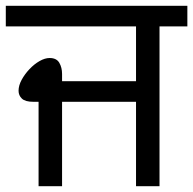

<svg xmlns="http://www.w3.org/2000/svg" viewBox="-27 -642 666 662"><path d="M106 0V-291H88Q60 -291 48.5 -302Q37 -313 37 -329Q37 -347 47.5 -366.5Q58 -386 74.5 -403.5Q91 -421 109.5 -431.5Q128 -442 144 -442Q168 -442 177.5 -425.5Q187 -409 187 -387V-362H442V-551H-7V-622H619V-551H523V0H442V-291H187V0Z"/></svg>

Font: hexugurmukhi05
Style: Book
Weight: 400
Designer: Jelle Bosma - Monotype Design Team
Foundry: Monotype Imaging Inc.
Version: Version 2.003